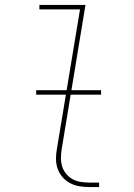

<svg xmlns="http://www.w3.org/2000/svg" viewBox="-20 -755 540 775"><path d="M340 0Q319 0 299 -3.5Q279 -7 261.5 -16.5Q244 -26 231.5 -41Q219 -56 212.5 -74.5Q206 -93 206 -114Q206 -135 210 -156L303 -717H139V-735H325L229 -153Q226 -135 226 -117Q226 -99 231 -83Q236 -67 247 -53.5Q258 -40 272.5 -32Q287 -24 304.5 -21Q322 -18 340 -18H380V0ZM126 -373V-391H388V-373Z"/></svg>

Font: Iosevka SS04 Thin
Style: Italic
Weight: 100
Italic angle: -9°
Monospace: yes
Designer: Belleve Invis
Foundry: Belleve Invis
Version: Version 19.0.0; ttfautohint (v1.8.4)